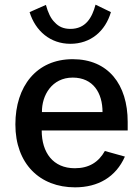

<svg xmlns="http://www.w3.org/2000/svg" viewBox="-20 -794 595 824"><path d="M528 -234V-271C528 -431 445 -540 292 -540C137 -540 46 -424 46 -260C46 -91 151 10 302 10C401 10 477 -34 516 -122L430 -146C403 -98 362 -72 301 -72C208 -72 159 -139 159 -234ZM282 -670C254 -670 232 -679 215 -698C198 -714 186 -740 177 -773L107 -742C132 -661 196 -606 282 -606C369 -606 432 -660 456 -742L390 -774C375 -717 347 -670 282 -670ZM160 -313C159 -385 203 -461 292 -461C380 -461 420 -395 420 -313Z"/></svg>

Font: Cheyenne Sans Medium
Style: Regular
Weight: 500
Designer: The Public Sans project authors (U.S. Web Design System), Libre Franklin designed by Pablo Impallari and Rodrigo Fuenzal
Foundry: The Cheyenne Sans Project Authors
Version: Version 2.007